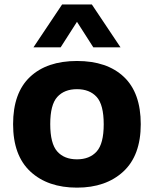

<svg xmlns="http://www.w3.org/2000/svg" viewBox="-20 -828 688 858"><path d="M324 10.5Q193.5 10.5 116 -61.2Q38.5 -133 38.5 -273Q38.5 -413 114 -484.2Q189.5 -555.5 324 -555.5Q458.5 -555.5 533.8 -484.2Q609 -413 609 -273Q609 -133.5 531.2 -61.5Q453.5 10.5 324 10.5ZM324 -116Q380.5 -116 412 -151Q443.5 -186 443.5 -272.5Q443.5 -360 412 -394.8Q380.5 -429.5 324 -429.5Q267.5 -429.5 236 -394.8Q204.5 -360 204.5 -273.5Q204.5 -186.5 235.8 -151.2Q267 -116 324 -116ZM129.5 -616.5 257.5 -808H390.5L518.5 -616.5H397L324 -730.5L251 -616.5Z"/></svg>

Font: Encode Sans SemiExpanded SemiExpanded
Style: Bold
Weight: 700
Width: 6
Designer: Multiple Designers
Foundry: Impallari Type
Version: Version 3.000; ttfautohint (v1.8.3) -l 8 -r 50 -G 200 -x 14 